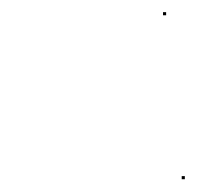

<svg xmlns="http://www.w3.org/2000/svg" viewBox="-20 -362 316 308"><path d="M241.5 -337.5H246.5V-342.5H241.5ZM271.5 -74.5H276.5V-79.5H271.5Z"/></svg>

Font: FRB American Cursive Just Endings
Style: Italic
Weight: 400
Italic angle: -25°
Version: Version 2.0;Modular Font Editor K font №1